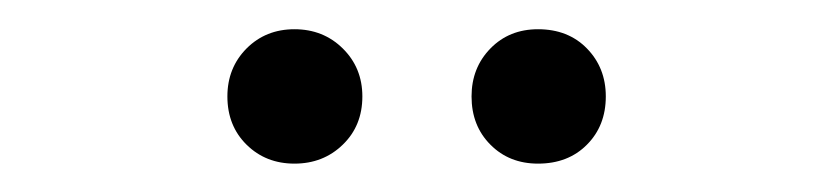

<svg xmlns="http://www.w3.org/2000/svg" viewBox="-20 -704 581 134"><path d="M185.5 -589.8Q165.5 -589.8 152.1 -603Q138.7 -616.2 138.7 -636.7Q138.7 -656.7 152.1 -670.2Q165.5 -683.6 185.5 -683.6Q205.6 -683.6 219.2 -670.2Q232.9 -656.7 232.9 -636.7Q232.9 -616.2 219.2 -603Q205.6 -589.8 185.5 -589.8ZM355.5 -589.8Q335.4 -589.8 322.3 -603Q309.1 -616.2 309.1 -636.7Q309.1 -656.7 322.3 -670.2Q335.4 -683.6 355.5 -683.6Q376.5 -683.6 389.6 -670.2Q402.8 -656.7 402.8 -636.7Q402.8 -616.2 389.6 -603Q376.5 -589.8 355.5 -589.8Z"/></svg>

Font: Varta Light
Style: Regular
Weight: 400
Version: Version 1.004